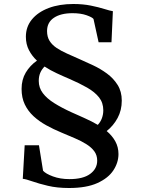

<svg xmlns="http://www.w3.org/2000/svg" viewBox="-20 -842 712 961"><path d="M175 -115 195.5 12.5Q208.5 27.5 245 41Q281.5 54.5 327.5 54.5Q396 54.5 431.2 28.5Q466.5 2.5 466.5 -38Q466.5 -65 452 -84.8Q437.5 -104.5 412.5 -120.2Q387.5 -136 355.2 -149.8Q323 -163.5 287.5 -178.5Q247.5 -195 211.8 -214.8Q176 -234.5 148 -260.2Q120 -286 104 -319.5Q88 -353 88 -397Q88 -443.5 109 -478.8Q130 -514 165 -538.5Q140.5 -561 125 -590.8Q109.5 -620.5 109.5 -658Q109.5 -708 139.8 -744.8Q170 -781.5 223.5 -801.8Q277 -822 347 -822Q395 -822 434.5 -814Q474 -806 502.5 -797Q531 -788 545 -786L538 -630.5H473.5L448 -747Q442 -755.5 413 -765.8Q384 -776 343 -776Q284 -776 249.8 -753Q215.5 -730 215.5 -686.5Q215.5 -657.5 228.2 -637.2Q241 -617 263.5 -602Q286 -587 315.2 -574Q344.5 -561 377 -546.5Q409 -532.5 445.8 -515.2Q482.5 -498 515 -474.2Q547.5 -450.5 568.5 -417.2Q589.5 -384 589.5 -338.5Q589.5 -290 568.5 -251.2Q547.5 -212.5 514 -186Q541 -163.5 557 -134.8Q573 -106 573 -71Q573 -28.5 547.5 10.5Q522 49.5 467.5 74.2Q413 99 325.5 99Q266 99 219.8 88Q173.5 77 141.8 65.8Q110 54.5 94 53L103.5 -115ZM339 -279.5Q356 -272 372.8 -264.5Q389.5 -257 406 -249.5Q422.5 -242 438.5 -234Q454.5 -226 469.5 -217Q483.5 -232 490.2 -250.8Q497 -269.5 497 -290Q497 -327.5 475.8 -354.5Q454.5 -381.5 416 -403.5Q377.5 -425.5 326.5 -447.5Q310 -454.5 294.2 -461.5Q278.5 -468.5 263 -475.8Q247.5 -483 232.5 -491.2Q217.5 -499.5 203 -509Q189 -495 181.5 -477.5Q174 -460 174 -437Q174 -403 194.2 -376Q214.5 -349 251.5 -325.8Q288.5 -302.5 339 -279.5Z"/></svg>

Font: Merriweather 72pt SemiBold
Style: Regular
Weight: 600
Version: Version 2.100